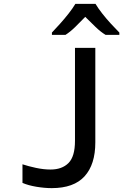

<svg xmlns="http://www.w3.org/2000/svg" viewBox="-20 -961 640 991"><path d="M247 10Q210 10 168 3Q126 -4 96 -17V-113Q126 -103 165.5 -94.5Q205 -86 241 -86Q300 -86 333.5 -119.5Q367 -153 367 -234V-714H472V-226Q472 -112 416.5 -51Q361 10 247 10ZM248 -793Q266 -812 289.5 -838Q313 -864 334.5 -891.5Q356 -919 369 -941H473Q486 -919 507.5 -891.5Q529 -864 553 -838Q577 -812 596 -793V-781H525Q500 -796 473.5 -821.5Q447 -847 420 -874Q394 -847 368.5 -822Q343 -797 318 -781H248Z"/></svg>

Font: Noto Sans Mono Medium
Style: Regular
Weight: 500
Designer: Monotype Design Team
Foundry: Monotype Imaging Inc.
Version: Version 2.014